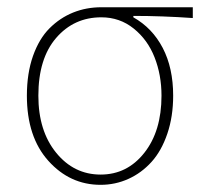

<svg xmlns="http://www.w3.org/2000/svg" viewBox="-20 -498 564 530"><path d="M257.8 12.2Q172.9 12.2 113.5 -54Q54.2 -120.1 54.2 -233.9Q54.2 -295.4 71 -343.3Q87.9 -391.1 116.7 -419.9Q145.5 -448.7 181.9 -463.4Q218.3 -478 259.8 -478H512.2V-448.2Q427.7 -454.1 348.1 -454.1V-450.2Q400.4 -420.9 429.2 -365.7Q458 -310.5 458 -233.9Q458 -176.3 441.9 -128.9Q425.8 -81.5 398.2 -51Q370.6 -20.5 334.5 -4.2Q298.3 12.2 257.8 12.2ZM257.8 -16.1Q331.1 -16.1 378.4 -76.2Q425.8 -136.2 425.8 -233.9Q425.8 -291 406.7 -339.6Q387.7 -388.2 349.1 -419.2Q310.5 -450.2 259.8 -450.2Q184.1 -450.2 135 -393.3Q85.9 -336.4 85.9 -233.9Q85.9 -136.7 135 -76.4Q184.1 -16.1 257.8 -16.1Z"/></svg>

Font: Source Sans 3 ExtraLight
Style: Regular
Weight: 200
Designer: Paul D. Hunt
Foundry: Adobe
Version: Version 3.052;hotconv 1.1.0;makeotfexe 2.6.0